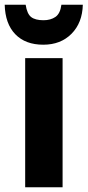

<svg xmlns="http://www.w3.org/2000/svg" viewBox="-49 -796 372 816"><path d="M217 0H58V-549H217ZM303 -776H212Q207 -738 186.5 -724Q166 -710 136 -710Q101 -710 83.5 -723.5Q66 -737 60 -776H-29Q-27 -695 16 -650.5Q59 -606 135 -606Q209 -606 255 -652.5Q301 -699 303 -776Z"/></svg>

Font: Noto Sans Display SemiCondensed Extra
Style: Regular
Weight: 800
Width: 4
Designer: Monotype Design Team
Foundry: Monotype Imaging Inc.
Version: Version 1.900